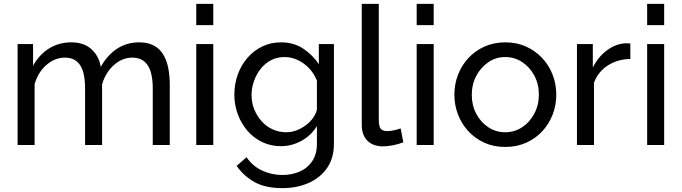

<svg xmlns="http://www.w3.org/2000/svg" viewBox="-20 -750 3526 993"><path d="M858 0H770V-292Q770 -374 743.5 -413Q717 -452 665 -452Q612 -452 569 -413.5Q526 -375 508 -314V0H420V-292Q420 -375 394 -413.5Q368 -452 316 -452Q264 -452 220.5 -414.5Q177 -377 159 -315V0H71V-522H151V-410Q183 -468 234 -499.5Q285 -531 349 -531Q414 -531 453 -495.5Q492 -460 501 -404Q536 -466 586 -498.5Q636 -531 700 -531Q745 -531 775.5 -514.5Q806 -498 824 -468.5Q842 -439 850 -399Q858 -359 858 -312Z M995 0V-522H1083V0ZM995 -730H1083V-620H995Z M1192 -260Q1192 -315 1209.5 -364Q1227 -413 1259.5 -450.5Q1292 -488 1336 -509.5Q1380 -531 1434 -531Q1499 -531 1547.5 -499Q1596 -467 1629 -418V-522H1707V-6Q1707 68 1671.5 119Q1636 170 1575.5 196.5Q1515 223 1441 223Q1353 223 1297 192Q1241 161 1204 108L1255 63Q1286 109 1335.5 132Q1385 155 1441 155Q1489 155 1529.5 137.5Q1570 120 1594.5 84Q1619 48 1619 -6V-98Q1590 -50 1539.5 -22Q1489 6 1433 6Q1380 6 1335.5 -15.5Q1291 -37 1259 -74.5Q1227 -112 1209.5 -160Q1192 -208 1192 -260ZM1619 -183V-333Q1605 -369 1579 -396.5Q1553 -424 1520 -439.5Q1487 -455 1452 -455Q1412 -455 1380.5 -438Q1349 -421 1327 -392.5Q1305 -364 1293 -329Q1281 -294 1281 -258Q1281 -219 1295 -184.5Q1309 -150 1333 -123Q1357 -96 1390 -81Q1423 -66 1460 -66Q1488 -66 1514 -76Q1540 -86 1562 -102.5Q1584 -119 1599 -140Q1614 -161 1619 -183Z M1851 -730H1939V-135Q1939 -92 1951 -82Q1963 -72 1980 -72Q2001 -72 2020 -76.5Q2039 -81 2052 -86L2066 -14Q2044 -5 2014 1Q1984 7 1961 7Q1910 7 1880.5 -22Q1851 -51 1851 -103Z M2135 0V-522H2223V0ZM2135 -730H2223V-620H2135Z M2330 -260Q2330 -315 2349 -364Q2368 -413 2403 -450.5Q2438 -488 2486.5 -509.5Q2535 -531 2594 -531Q2652 -531 2700 -509.5Q2748 -488 2783.5 -450.5Q2819 -413 2838 -364Q2857 -315 2857 -260Q2857 -206 2838 -157Q2819 -108 2784 -70.5Q2749 -33 2700.5 -11.5Q2652 10 2593 10Q2534 10 2486 -11.5Q2438 -33 2403 -70.5Q2368 -108 2349 -157Q2330 -206 2330 -260ZM2593 -66Q2641 -66 2680.5 -92Q2720 -118 2743.5 -162.5Q2767 -207 2767 -261Q2767 -315 2743.5 -359Q2720 -403 2680.5 -429Q2641 -455 2593 -455Q2545 -455 2506 -428.5Q2467 -402 2443.5 -358Q2420 -314 2420 -259Q2420 -205 2443.5 -161Q2467 -117 2506 -91.5Q2545 -66 2593 -66Z M3240 -445Q3174 -444 3123.5 -411.5Q3073 -379 3052 -322V0H2964V-522H3046V-401Q3073 -455 3117.5 -488.5Q3162 -522 3211 -526Q3221 -526 3228 -526Q3235 -526 3240 -525Z M3327 0V-522H3415V0ZM3327 -730H3415V-620H3327Z"/></svg>

Font: YasnoRaleway Medium
Style: Regular
Weight: 500
Designer: Matt McInerney, Pablo Impallari, Rodrigo Fuenzalida
Foundry: Matt McInerney, Pablo Impallari, Rodrigo Fuenzalida
Version: Version 4.026